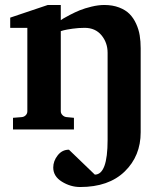

<svg xmlns="http://www.w3.org/2000/svg" viewBox="-20 -520 665 771"><path d="M544.9 11.2Q544.9 106.4 480.7 168.7Q416.5 231 301.8 231Q263.2 231 228.5 209.5Q193.8 188 193.8 152.8Q193.8 126.5 211.7 103.8Q229.5 81.1 256.8 81.1L360.8 181.2Q412.1 181.2 412.1 42V-308.1Q412.1 -348.6 387.5 -378.4Q362.8 -408.2 319.8 -408.2Q295.4 -408.2 271.5 -404.8Q247.6 -401.4 235.8 -398.4L224.1 -395V-73.2Q224.1 -64.5 231 -57.6Q237.8 -50.8 247.1 -49.8L276.9 -46.9V0H32.2V-46.9L67.9 -49.8Q77.1 -50.8 83.5 -57.4Q89.8 -64 89.8 -73.2V-408.2H21V-449.2L171.9 -500H224.1V-439Q227.5 -441.4 234.1 -445.6Q240.7 -449.7 260.7 -460.2Q280.8 -470.7 300.5 -478.8Q320.3 -486.8 347.7 -493.4Q375 -500 398.9 -500Q432.1 -500 458.3 -490Q484.4 -480 500.2 -463.9Q516.1 -447.8 526.6 -424.8Q537.1 -401.9 541 -377.9Q544.9 -354 544.9 -326.2Z"/></svg>

Font: Veleka
Style: Bold
Weight: 700
Designer: Stefan Peev, Context Ltd, 2016; SIL International, 1997-2014.
Foundry: Stefan Peev, Context Ltd, 2016
Version: Version 1.000